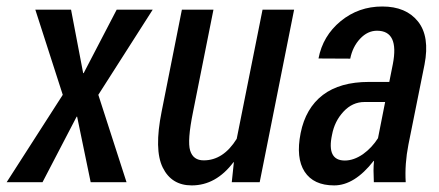

<svg xmlns="http://www.w3.org/2000/svg" viewBox="-35 -558 1343 588"><path d="M219.7 -334H221.2L322.3 -528.3H432.6L266.1 -267.6L352.5 0H242.7L201.2 -200.7H199.7L95.2 0H-14.6L157.2 -267.6L73.2 -528.3H182.6Z M588.9 -66.9Q648.9 -66.9 689.9 -132.8L769 -528.3H865.7L760.3 0H674.8L681.2 -61L680.2 -61.5Q626.5 9.8 552.2 9.8Q490.2 9.8 463.4 -44.9Q436.5 -99.6 460 -216.3L522 -528.3H618.7L556.2 -215.3Q538.1 -126.5 547.4 -96.7Q556.6 -66.9 588.9 -66.9Z M1021 -66.4Q1048.3 -66.4 1076.7 -85.9Q1104 -105.5 1122.6 -134.8L1144.5 -245.6H1081.1Q1044.4 -245.6 1017.1 -216.3Q989.7 -187 981.9 -145.5Q964.8 -66.4 1021 -66.4ZM1094.7 -307.1H1157.2L1168 -361.3Q1188 -463.9 1119.6 -463.9Q1090.8 -463.9 1067.9 -439.5Q1044.9 -415 1037.6 -378.4L940.4 -378.9Q953.6 -448.2 1008.3 -493.2Q1063 -538.1 1135.7 -538.1Q1208.5 -538.1 1245.1 -492.2Q1281.7 -446.3 1265.1 -360.4L1215.8 -115.2Q1204.1 -55.7 1207.5 0H1109.9Q1108.9 -19.5 1108.9 -35.2Q1108.9 -50.8 1110.4 -64.9L1109.4 -65.4Q1050.8 9.8 988.3 9.8Q925.3 9.8 897.9 -32.2Q870.6 -74.2 885.7 -150.4Q900.9 -226.6 953.6 -267.1Q1006.3 -307.1 1094.7 -307.1Z"/></svg>

Font: RobotoCondensed-Italic
Style: Italic
Weight: 400
Designer: Google
Version: Version 1.200311; 2013